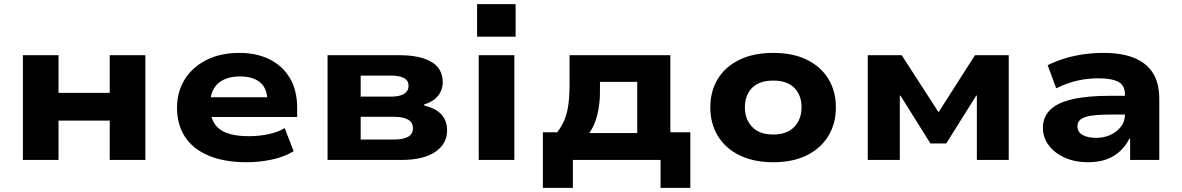

<svg xmlns="http://www.w3.org/2000/svg" viewBox="-20 -768 5677 922"><path d="M90 0V-503H261V-322H507V-503H678V0H507V-189H261V0Z M1165 11Q1056 11 981 -21Q906 -53 868 -111.5Q830 -170 830 -251Q830 -326 866 -385Q902 -444 969.5 -479Q1037 -514 1130 -514Q1212 -514 1274.5 -483Q1337 -452 1372 -393Q1407 -334 1407 -250V-206H965V-301H1280L1264 -282Q1264 -343 1229.5 -372Q1195 -401 1132 -401Q1088 -401 1056.5 -386.5Q1025 -372 1007.5 -343.5Q990 -315 990 -272V-255Q990 -207 1009 -176Q1028 -145 1068.5 -129.5Q1109 -114 1175 -114Q1223 -114 1269 -123.5Q1315 -133 1347 -153L1390 -42Q1347 -15 1287 -2Q1227 11 1165 11Z M1553 0V-503H1897Q1968 -503 2014.5 -487.5Q2061 -472 2083.5 -443.5Q2106 -415 2106 -373Q2106 -336 2083.5 -308Q2061 -280 2016 -266L2018 -261Q2056 -252 2080.5 -235Q2105 -218 2116 -194.5Q2127 -171 2127 -142Q2127 -77 2070 -38.5Q2013 0 1909 0ZM1712 -98H1872Q1916 -98 1939.5 -111Q1963 -124 1963 -152Q1963 -181 1939 -194Q1915 -207 1872 -207H1712ZM1712 -304H1858Q1899 -304 1920.5 -317.5Q1942 -331 1942 -356Q1942 -381 1920.5 -393Q1899 -405 1858 -405H1712Z M2271 -592V-748H2456V-592ZM2279 0V-503H2450V0Z M2587 134V-133H2656Q2678 -162 2691 -193.5Q2704 -225 2709.5 -266.5Q2715 -308 2715 -365V-503H3199V-133H3295V134H3152V0H2731V134ZM2810 -129H3040V-375H2861V-324Q2861 -269 2848.5 -217.5Q2836 -166 2810 -129Z M3693 11Q3599 11 3531 -22.5Q3463 -56 3427 -115.5Q3391 -175 3391 -252Q3391 -330 3427 -389Q3463 -448 3531 -481Q3599 -514 3693 -514Q3788 -514 3855 -481Q3922 -448 3958 -389Q3994 -330 3994 -252Q3994 -175 3958 -115.5Q3922 -56 3855 -22.5Q3788 11 3693 11ZM3693 -122Q3759 -122 3794 -158.5Q3829 -195 3829 -253Q3829 -311 3794.5 -346Q3760 -381 3693 -381Q3626 -381 3591.5 -346Q3557 -311 3557 -253Q3557 -195 3592 -158.5Q3627 -122 3693 -122Z M4147 0V-503H4310L4487 -229L4662 -503H4824V0H4671V-309H4668L4524 -79H4448L4304 -309H4301V0Z M5204 11Q5142 11 5093 -11Q5044 -33 5016 -70.5Q4988 -108 4988 -154Q4988 -204 5021 -238.5Q5054 -273 5125.5 -290.5Q5197 -308 5312 -308H5404V-218H5322Q5277 -218 5245.5 -215.5Q5214 -213 5193.5 -206.5Q5173 -200 5163.5 -189Q5154 -178 5154 -161Q5154 -134 5178.5 -120Q5203 -106 5245 -106Q5282 -106 5313 -120.5Q5344 -135 5363 -160Q5382 -185 5382 -217V-315Q5382 -359 5349.5 -375.5Q5317 -392 5253 -392Q5204 -392 5154.5 -381Q5105 -370 5052 -344L5011 -455Q5052 -475 5095 -488Q5138 -501 5185 -507.5Q5232 -514 5281 -514Q5364 -514 5423.5 -491Q5483 -468 5515 -419.5Q5547 -371 5547 -291V0H5407V-102L5404 -103Q5386 -68 5359 -42.5Q5332 -17 5294 -3Q5256 11 5204 11Z"/></svg>

Font: Nunito Sans 7pt SemiExpanded ExtraBold
Style: Regular
Weight: 800
Width: 6
Designer: Vernon Adams
Foundry: Vernon Adams
Version: Version 3.101;gftools[0.9.27]